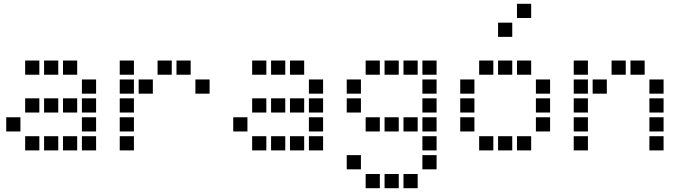

<svg xmlns="http://www.w3.org/2000/svg" viewBox="-20 -808 3640 1015"><path d="M114 -488Q113 -488 113 -488Q113 -488 113 -487V-414Q113 -413 113 -413Q113 -413 114 -413H187Q188 -413 188 -413Q188 -413 188 -414V-487Q188 -488 188 -488Q188 -488 187 -488ZM214 -488Q213 -488 213 -488Q213 -488 213 -487V-414Q213 -413 213 -413Q213 -413 214 -413H287Q288 -413 288 -413Q288 -413 288 -414V-487Q288 -488 288 -488Q288 -488 287 -488ZM314 -488Q313 -488 313 -488Q313 -488 313 -487V-414Q313 -413 313 -413Q313 -413 314 -413H387Q388 -413 388 -413Q388 -413 388 -414V-487Q388 -488 388 -488Q388 -488 387 -488ZM414 -388Q413 -388 413 -388Q413 -388 413 -387V-314Q413 -313 413 -313Q413 -313 414 -313H487Q488 -313 488 -313Q488 -313 488 -314V-387Q488 -388 488 -388Q488 -388 487 -388ZM114 -288Q113 -288 113 -288Q113 -288 113 -287V-214Q113 -213 113 -213Q113 -213 114 -213H187Q188 -213 188 -213Q188 -213 188 -214V-287Q188 -288 188 -288Q188 -288 187 -288ZM214 -288Q213 -288 213 -288Q213 -288 213 -287V-214Q213 -213 213 -213Q213 -213 214 -213H287Q288 -213 288 -213Q288 -213 288 -214V-287Q288 -288 288 -288Q288 -288 287 -288ZM314 -288Q313 -288 313 -288Q313 -288 313 -287V-214Q313 -213 313 -213Q313 -213 314 -213H387Q388 -213 388 -213Q388 -213 388 -214V-287Q388 -288 388 -288Q388 -288 387 -288ZM414 -288Q413 -288 413 -288Q413 -288 413 -287V-214Q413 -213 413 -213Q413 -213 414 -213H487Q488 -213 488 -213Q488 -213 488 -214V-287Q488 -288 488 -288Q488 -288 487 -288ZM14 -188Q13 -188 13 -188Q13 -188 13 -187V-114Q13 -113 13 -113Q13 -113 14 -113H87Q88 -113 88 -113Q88 -113 88 -114V-187Q88 -188 88 -188Q88 -188 87 -188ZM414 -188Q413 -188 413 -188Q413 -188 413 -187V-114Q413 -113 413 -113Q413 -113 414 -113H487Q488 -113 488 -113Q488 -113 488 -114V-187Q488 -188 488 -188Q488 -188 487 -188ZM114 -88Q113 -88 113 -88Q113 -88 113 -87V-14Q113 -13 113 -13Q113 -13 114 -13H187Q188 -13 188 -13Q188 -13 188 -14V-87Q188 -88 188 -88Q188 -88 187 -88ZM214 -88Q213 -88 213 -88Q213 -88 213 -87V-14Q213 -13 213 -13Q213 -13 214 -13H287Q288 -13 288 -13Q288 -13 288 -14V-87Q288 -88 288 -88Q288 -88 287 -88ZM314 -88Q313 -88 313 -88Q313 -88 313 -87V-14Q313 -13 313 -13Q313 -13 314 -13H387Q388 -13 388 -13Q388 -13 388 -14V-87Q388 -88 388 -88Q388 -88 387 -88ZM414 -88Q413 -88 413 -88Q413 -88 413 -87V-14Q413 -13 413 -13Q413 -13 414 -13H487Q488 -13 488 -13Q488 -13 488 -14V-87Q488 -88 488 -88Q488 -88 487 -88Z M614 -488Q613 -488 613 -488Q613 -488 613 -487V-414Q613 -413 613 -413Q613 -413 614 -413H687Q688 -413 688 -413Q688 -413 688 -414V-487Q688 -488 688 -488Q688 -488 687 -488ZM814 -488Q813 -488 813 -488Q813 -488 813 -487V-414Q813 -413 813 -413Q813 -413 814 -413H887Q888 -413 888 -413Q888 -413 888 -414V-487Q888 -488 888 -488Q888 -488 887 -488ZM914 -488Q913 -488 913 -488Q913 -488 913 -487V-414Q913 -413 913 -413Q913 -413 914 -413H987Q988 -413 988 -413Q988 -413 988 -414V-487Q988 -488 988 -488Q988 -488 987 -488ZM614 -388Q613 -388 613 -388Q613 -388 613 -387V-314Q613 -313 613 -313Q613 -313 614 -313H687Q688 -313 688 -313Q688 -313 688 -314V-387Q688 -388 688 -388Q688 -388 687 -388ZM714 -388Q713 -388 713 -388Q713 -388 713 -387V-314Q713 -313 713 -313Q713 -313 714 -313H787Q788 -313 788 -313Q788 -313 788 -314V-387Q788 -388 788 -388Q788 -388 787 -388ZM1014 -388Q1013 -388 1013 -388Q1013 -388 1013 -387V-314Q1013 -313 1013 -313Q1013 -313 1014 -313H1087Q1088 -313 1088 -313Q1088 -313 1088 -314V-387Q1088 -388 1088 -388Q1088 -388 1087 -388ZM614 -288Q613 -288 613 -288Q613 -288 613 -287V-214Q613 -213 613 -213Q613 -213 614 -213H687Q688 -213 688 -213Q688 -213 688 -214V-287Q688 -288 688 -288Q688 -288 687 -288ZM614 -188Q613 -188 613 -188Q613 -188 613 -187V-114Q613 -113 613 -113Q613 -113 614 -113H687Q688 -113 688 -113Q688 -113 688 -114V-187Q688 -188 688 -188Q688 -188 687 -188ZM614 -88Q613 -88 613 -88Q613 -88 613 -87V-14Q613 -13 613 -13Q613 -13 614 -13H687Q688 -13 688 -13Q688 -13 688 -14V-87Q688 -88 688 -88Q688 -88 687 -88Z M1314 -488Q1313 -488 1313 -488Q1313 -488 1313 -487V-414Q1313 -413 1313 -413Q1313 -413 1314 -413H1387Q1388 -413 1388 -413Q1388 -413 1388 -414V-487Q1388 -488 1388 -488Q1388 -488 1387 -488ZM1414 -488Q1413 -488 1413 -488Q1413 -488 1413 -487V-414Q1413 -413 1413 -413Q1413 -413 1414 -413H1487Q1488 -413 1488 -413Q1488 -413 1488 -414V-487Q1488 -488 1488 -488Q1488 -488 1487 -488ZM1514 -488Q1513 -488 1513 -488Q1513 -488 1513 -487V-414Q1513 -413 1513 -413Q1513 -413 1514 -413H1587Q1588 -413 1588 -413Q1588 -413 1588 -414V-487Q1588 -488 1588 -488Q1588 -488 1587 -488ZM1614 -388Q1613 -388 1613 -388Q1613 -388 1613 -387V-314Q1613 -313 1613 -313Q1613 -313 1614 -313H1687Q1688 -313 1688 -313Q1688 -313 1688 -314V-387Q1688 -388 1688 -388Q1688 -388 1687 -388ZM1314 -288Q1313 -288 1313 -288Q1313 -288 1313 -287V-214Q1313 -213 1313 -213Q1313 -213 1314 -213H1387Q1388 -213 1388 -213Q1388 -213 1388 -214V-287Q1388 -288 1388 -288Q1388 -288 1387 -288ZM1414 -288Q1413 -288 1413 -288Q1413 -288 1413 -287V-214Q1413 -213 1413 -213Q1413 -213 1414 -213H1487Q1488 -213 1488 -213Q1488 -213 1488 -214V-287Q1488 -288 1488 -288Q1488 -288 1487 -288ZM1514 -288Q1513 -288 1513 -288Q1513 -288 1513 -287V-214Q1513 -213 1513 -213Q1513 -213 1514 -213H1587Q1588 -213 1588 -213Q1588 -213 1588 -214V-287Q1588 -288 1588 -288Q1588 -288 1587 -288ZM1614 -288Q1613 -288 1613 -288Q1613 -288 1613 -287V-214Q1613 -213 1613 -213Q1613 -213 1614 -213H1687Q1688 -213 1688 -213Q1688 -213 1688 -214V-287Q1688 -288 1688 -288Q1688 -288 1687 -288ZM1214 -188Q1213 -188 1213 -188Q1213 -188 1213 -187V-114Q1213 -113 1213 -113Q1213 -113 1214 -113H1287Q1288 -113 1288 -113Q1288 -113 1288 -114V-187Q1288 -188 1288 -188Q1288 -188 1287 -188ZM1614 -188Q1613 -188 1613 -188Q1613 -188 1613 -187V-114Q1613 -113 1613 -113Q1613 -113 1614 -113H1687Q1688 -113 1688 -113Q1688 -113 1688 -114V-187Q1688 -188 1688 -188Q1688 -188 1687 -188ZM1314 -88Q1313 -88 1313 -88Q1313 -88 1313 -87V-14Q1313 -13 1313 -13Q1313 -13 1314 -13H1387Q1388 -13 1388 -13Q1388 -13 1388 -14V-87Q1388 -88 1388 -88Q1388 -88 1387 -88ZM1414 -88Q1413 -88 1413 -88Q1413 -88 1413 -87V-14Q1413 -13 1413 -13Q1413 -13 1414 -13H1487Q1488 -13 1488 -13Q1488 -13 1488 -14V-87Q1488 -88 1488 -88Q1488 -88 1487 -88ZM1514 -88Q1513 -88 1513 -88Q1513 -88 1513 -87V-14Q1513 -13 1513 -13Q1513 -13 1514 -13H1587Q1588 -13 1588 -13Q1588 -13 1588 -14V-87Q1588 -88 1588 -88Q1588 -88 1587 -88ZM1614 -88Q1613 -88 1613 -88Q1613 -88 1613 -87V-14Q1613 -13 1613 -13Q1613 -13 1614 -13H1687Q1688 -13 1688 -13Q1688 -13 1688 -14V-87Q1688 -88 1688 -88Q1688 -88 1687 -88Z M1914 -488Q1913 -488 1913 -488Q1913 -488 1913 -487V-414Q1913 -413 1913 -413Q1913 -413 1914 -413H1987Q1988 -413 1988 -413Q1988 -413 1988 -414V-487Q1988 -488 1988 -488Q1988 -488 1987 -488ZM2014 -488Q2013 -488 2013 -488Q2013 -488 2013 -487V-414Q2013 -413 2013 -413Q2013 -413 2014 -413H2087Q2088 -413 2088 -413Q2088 -413 2088 -414V-487Q2088 -488 2088 -488Q2088 -488 2087 -488ZM2114 -488Q2113 -488 2113 -488Q2113 -488 2113 -487V-414Q2113 -413 2113 -413Q2113 -413 2114 -413H2187Q2188 -413 2188 -413Q2188 -413 2188 -414V-487Q2188 -488 2188 -488Q2188 -488 2187 -488ZM2214 -488Q2213 -488 2213 -488Q2213 -488 2213 -487V-414Q2213 -413 2213 -413Q2213 -413 2214 -413H2287Q2288 -413 2288 -413Q2288 -413 2288 -414V-487Q2288 -488 2288 -488Q2288 -488 2287 -488ZM1814 -388Q1813 -388 1813 -388Q1813 -388 1813 -387V-314Q1813 -313 1813 -313Q1813 -313 1814 -313H1887Q1888 -313 1888 -313Q1888 -313 1888 -314V-387Q1888 -388 1888 -388Q1888 -388 1887 -388ZM2214 -388Q2213 -388 2213 -388Q2213 -388 2213 -387V-314Q2213 -313 2213 -313Q2213 -313 2214 -313H2287Q2288 -313 2288 -313Q2288 -313 2288 -314V-387Q2288 -388 2288 -388Q2288 -388 2287 -388ZM1814 -288Q1813 -288 1813 -288Q1813 -288 1813 -287V-214Q1813 -213 1813 -213Q1813 -213 1814 -213H1887Q1888 -213 1888 -213Q1888 -213 1888 -214V-287Q1888 -288 1888 -288Q1888 -288 1887 -288ZM2214 -288Q2213 -288 2213 -288Q2213 -288 2213 -287V-214Q2213 -213 2213 -213Q2213 -213 2214 -213H2287Q2288 -213 2288 -213Q2288 -213 2288 -214V-287Q2288 -288 2288 -288Q2288 -288 2287 -288ZM1914 -188Q1913 -188 1913 -188Q1913 -188 1913 -187V-114Q1913 -113 1913 -113Q1913 -113 1914 -113H1987Q1988 -113 1988 -113Q1988 -113 1988 -114V-187Q1988 -188 1988 -188Q1988 -188 1987 -188ZM2014 -188Q2013 -188 2013 -188Q2013 -188 2013 -187V-114Q2013 -113 2013 -113Q2013 -113 2014 -113H2087Q2088 -113 2088 -113Q2088 -113 2088 -114V-187Q2088 -188 2088 -188Q2088 -188 2087 -188ZM2114 -188Q2113 -188 2113 -188Q2113 -188 2113 -187V-114Q2113 -113 2113 -113Q2113 -113 2114 -113H2187Q2188 -113 2188 -113Q2188 -113 2188 -114V-187Q2188 -188 2188 -188Q2188 -188 2187 -188ZM2214 -188Q2213 -188 2213 -188Q2213 -188 2213 -187V-114Q2213 -113 2213 -113Q2213 -113 2214 -113H2287Q2288 -113 2288 -113Q2288 -113 2288 -114V-187Q2288 -188 2288 -188Q2288 -188 2287 -188ZM2214 -88Q2213 -88 2213 -88Q2213 -88 2213 -87V-14Q2213 -13 2213 -13Q2213 -13 2214 -13H2287Q2288 -13 2288 -13Q2288 -13 2288 -14V-87Q2288 -88 2288 -88Q2288 -88 2287 -88ZM1814 12Q1813 12 1813 12Q1813 12 1813 13V86Q1813 87 1813 87Q1813 87 1814 87H1887Q1888 87 1888 87Q1888 87 1888 86V13Q1888 12 1888 12Q1888 12 1887 12ZM2214 12Q2213 12 2213 12Q2213 12 2213 13V86Q2213 87 2213 87Q2213 87 2214 87H2287Q2288 87 2288 87Q2288 87 2288 86V13Q2288 12 2288 12Q2288 12 2287 12ZM1914 112Q1913 112 1913 112Q1913 112 1913 113V186Q1913 187 1913 187Q1913 187 1914 187H1987Q1988 187 1988 187Q1988 187 1988 186V113Q1988 112 1988 112Q1988 112 1987 112ZM2014 112Q2013 112 2013 112Q2013 112 2013 113V186Q2013 187 2013 187Q2013 187 2014 187H2087Q2088 187 2088 187Q2088 187 2088 186V113Q2088 112 2088 112Q2088 112 2087 112ZM2114 112Q2113 112 2113 112Q2113 112 2113 113V186Q2113 187 2113 187Q2113 187 2114 187H2187Q2188 187 2188 187Q2188 187 2188 186V113Q2188 112 2188 112Q2188 112 2187 112Z M2714 -788Q2713 -788 2713 -788Q2713 -788 2713 -787V-714Q2713 -713 2713 -713Q2713 -713 2714 -713H2787Q2788 -713 2788 -713Q2788 -713 2788 -714V-787Q2788 -788 2788 -788Q2788 -788 2787 -788ZM2614 -688Q2613 -688 2613 -688Q2613 -688 2613 -687V-614Q2613 -613 2613 -613Q2613 -613 2614 -613H2687Q2688 -613 2688 -613Q2688 -613 2688 -614V-687Q2688 -688 2688 -688Q2688 -688 2687 -688ZM2514 -488Q2513 -488 2513 -488Q2513 -488 2513 -487V-414Q2513 -413 2513 -413Q2513 -413 2514 -413H2587Q2588 -413 2588 -413Q2588 -413 2588 -414V-487Q2588 -488 2588 -488Q2588 -488 2587 -488ZM2614 -488Q2613 -488 2613 -488Q2613 -488 2613 -487V-414Q2613 -413 2613 -413Q2613 -413 2614 -413H2687Q2688 -413 2688 -413Q2688 -413 2688 -414V-487Q2688 -488 2688 -488Q2688 -488 2687 -488ZM2714 -488Q2713 -488 2713 -488Q2713 -488 2713 -487V-414Q2713 -413 2713 -413Q2713 -413 2714 -413H2787Q2788 -413 2788 -413Q2788 -413 2788 -414V-487Q2788 -488 2788 -488Q2788 -488 2787 -488ZM2414 -388Q2413 -388 2413 -388Q2413 -388 2413 -387V-314Q2413 -313 2413 -313Q2413 -313 2414 -313H2487Q2488 -313 2488 -313Q2488 -313 2488 -314V-387Q2488 -388 2488 -388Q2488 -388 2487 -388ZM2814 -388Q2813 -388 2813 -388Q2813 -388 2813 -387V-314Q2813 -313 2813 -313Q2813 -313 2814 -313H2887Q2888 -313 2888 -313Q2888 -313 2888 -314V-387Q2888 -388 2888 -388Q2888 -388 2887 -388ZM2414 -288Q2413 -288 2413 -288Q2413 -288 2413 -287V-214Q2413 -213 2413 -213Q2413 -213 2414 -213H2487Q2488 -213 2488 -213Q2488 -213 2488 -214V-287Q2488 -288 2488 -288Q2488 -288 2487 -288ZM2814 -288Q2813 -288 2813 -288Q2813 -288 2813 -287V-214Q2813 -213 2813 -213Q2813 -213 2814 -213H2887Q2888 -213 2888 -213Q2888 -213 2888 -214V-287Q2888 -288 2888 -288Q2888 -288 2887 -288ZM2414 -188Q2413 -188 2413 -188Q2413 -188 2413 -187V-114Q2413 -113 2413 -113Q2413 -113 2414 -113H2487Q2488 -113 2488 -113Q2488 -113 2488 -114V-187Q2488 -188 2488 -188Q2488 -188 2487 -188ZM2814 -188Q2813 -188 2813 -188Q2813 -188 2813 -187V-114Q2813 -113 2813 -113Q2813 -113 2814 -113H2887Q2888 -113 2888 -113Q2888 -113 2888 -114V-187Q2888 -188 2888 -188Q2888 -188 2887 -188ZM2514 -88Q2513 -88 2513 -88Q2513 -88 2513 -87V-14Q2513 -13 2513 -13Q2513 -13 2514 -13H2587Q2588 -13 2588 -13Q2588 -13 2588 -14V-87Q2588 -88 2588 -88Q2588 -88 2587 -88ZM2614 -88Q2613 -88 2613 -88Q2613 -88 2613 -87V-14Q2613 -13 2613 -13Q2613 -13 2614 -13H2687Q2688 -13 2688 -13Q2688 -13 2688 -14V-87Q2688 -88 2688 -88Q2688 -88 2687 -88ZM2714 -88Q2713 -88 2713 -88Q2713 -88 2713 -87V-14Q2713 -13 2713 -13Q2713 -13 2714 -13H2787Q2788 -13 2788 -13Q2788 -13 2788 -14V-87Q2788 -88 2788 -88Q2788 -88 2787 -88Z M3014 -488Q3013 -488 3013 -488Q3013 -488 3013 -487V-414Q3013 -413 3013 -413Q3013 -413 3014 -413H3087Q3088 -413 3088 -413Q3088 -413 3088 -414V-487Q3088 -488 3088 -488Q3088 -488 3087 -488ZM3214 -488Q3213 -488 3213 -488Q3213 -488 3213 -487V-414Q3213 -413 3213 -413Q3213 -413 3214 -413H3287Q3288 -413 3288 -413Q3288 -413 3288 -414V-487Q3288 -488 3288 -488Q3288 -488 3287 -488ZM3314 -488Q3313 -488 3313 -488Q3313 -488 3313 -487V-414Q3313 -413 3313 -413Q3313 -413 3314 -413H3387Q3388 -413 3388 -413Q3388 -413 3388 -414V-487Q3388 -488 3388 -488Q3388 -488 3387 -488ZM3014 -388Q3013 -388 3013 -388Q3013 -388 3013 -387V-314Q3013 -313 3013 -313Q3013 -313 3014 -313H3087Q3088 -313 3088 -313Q3088 -313 3088 -314V-387Q3088 -388 3088 -388Q3088 -388 3087 -388ZM3114 -388Q3113 -388 3113 -388Q3113 -388 3113 -387V-314Q3113 -313 3113 -313Q3113 -313 3114 -313H3187Q3188 -313 3188 -313Q3188 -313 3188 -314V-387Q3188 -388 3188 -388Q3188 -388 3187 -388ZM3414 -388Q3413 -388 3413 -388Q3413 -388 3413 -387V-314Q3413 -313 3413 -313Q3413 -313 3414 -313H3487Q3488 -313 3488 -313Q3488 -313 3488 -314V-387Q3488 -388 3488 -388Q3488 -388 3487 -388ZM3014 -288Q3013 -288 3013 -288Q3013 -288 3013 -287V-214Q3013 -213 3013 -213Q3013 -213 3014 -213H3087Q3088 -213 3088 -213Q3088 -213 3088 -214V-287Q3088 -288 3088 -288Q3088 -288 3087 -288ZM3414 -288Q3413 -288 3413 -288Q3413 -288 3413 -287V-214Q3413 -213 3413 -213Q3413 -213 3414 -213H3487Q3488 -213 3488 -213Q3488 -213 3488 -214V-287Q3488 -288 3488 -288Q3488 -288 3487 -288ZM3014 -188Q3013 -188 3013 -188Q3013 -188 3013 -187V-114Q3013 -113 3013 -113Q3013 -113 3014 -113H3087Q3088 -113 3088 -113Q3088 -113 3088 -114V-187Q3088 -188 3088 -188Q3088 -188 3087 -188ZM3414 -188Q3413 -188 3413 -188Q3413 -188 3413 -187V-114Q3413 -113 3413 -113Q3413 -113 3414 -113H3487Q3488 -113 3488 -113Q3488 -113 3488 -114V-187Q3488 -188 3488 -188Q3488 -188 3487 -188ZM3014 -88Q3013 -88 3013 -88Q3013 -88 3013 -87V-14Q3013 -13 3013 -13Q3013 -13 3014 -13H3087Q3088 -13 3088 -13Q3088 -13 3088 -14V-87Q3088 -88 3088 -88Q3088 -88 3087 -88ZM3414 -88Q3413 -88 3413 -88Q3413 -88 3413 -87V-14Q3413 -13 3413 -13Q3413 -13 3414 -13H3487Q3488 -13 3488 -13Q3488 -13 3488 -14V-87Q3488 -88 3488 -88Q3488 -88 3487 -88Z"/></svg>

Font: Doto
Style: Bold
Weight: 700
Monospace: yes
Version: Version 1.000